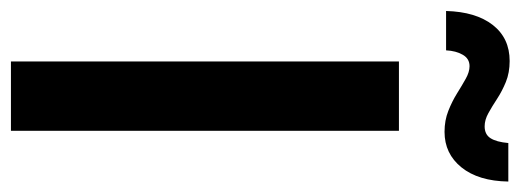

<svg xmlns="http://www.w3.org/2000/svg" viewBox="-354 -648 975 360"><g transform="rotate(90 134.0 -467.5)"><path d="M198.7 -727.5V0H68.8V-727.5ZM200.7 -813Q179.2 -813 161.4 -820.1Q143.6 -827.1 128.7 -836.4Q113.8 -845.7 101.1 -852.8Q88.4 -859.9 77.6 -859.9Q63.5 -859.9 56.2 -847.2Q48.8 -834.5 47.9 -815.9H-25.9Q-24.4 -871.6 0.2 -903.3Q24.9 -935.1 67.9 -935.1Q89.8 -935.1 107.2 -928Q124.5 -920.9 138.7 -911.6Q152.8 -902.3 165.5 -895.3Q178.2 -888.2 190.4 -888.2Q205.6 -888.2 212.6 -899.2Q219.7 -910.2 221.7 -932.6H293.9Q293 -876.5 267.3 -844.7Q241.7 -813 200.7 -813Z"/></g></svg>

Font: Inter 20pt SemiBold
Style: Regular
Weight: 600
Version: Version 4.001;git-66647c0bb